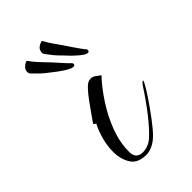

<svg xmlns="http://www.w3.org/2000/svg" viewBox="-146 -476 543 543"><g transform="rotate(-45 125.5 -204.5)"><path d="M193 -307Q187 -308 172 -320.5Q157 -333 142 -350Q128 -364 121.5 -372Q115 -380 107 -391Q103 -395 104 -402Q105 -410 110.5 -415Q116 -420 123 -422Q128 -424 130 -419Q135 -409 143 -397.5Q151 -386 156 -379Q164 -367 177 -348Q190 -329 197 -320Q202 -316 201 -311Q200 -306 194 -307ZM138 -308Q131 -308 114.5 -318.5Q98 -329 81 -343Q65 -355 58 -362Q51 -369 41 -379Q36 -383 36 -390Q36 -398 41 -403.5Q46 -409 52 -412Q57 -415 60 -410Q66 -401 75.5 -390.5Q85 -380 91 -374Q101 -364 116.5 -346.5Q132 -329 140 -321Q145 -318 145 -313Q145 -308 139 -308ZM109 14Q75 14 61.5 -7.5Q48 -29 48 -59Q48 -82 54.5 -106Q61 -130 71 -149Q62 -153 65 -156Q72 -166 82.5 -181Q93 -196 104 -211Q115 -226 125 -236.5Q135 -247 142 -249Q145 -250 150 -250Q158 -250 164.5 -245Q171 -240 178 -235Q155 -211 132 -176Q109 -141 94.5 -102.5Q80 -64 80 -27Q80 -11 87.5 -4.5Q95 2 106 2Q129 2 147 -14Q166 -31 191.5 -63.5Q217 -96 240 -132Q246 -140 249 -141Q252 -142 250 -137Q242 -121 225.5 -96.5Q209 -72 191 -48Q173 -24 160 -11Q147 2 133.5 8Q120 14 109 14Z"/></g></svg>

Font: The Nautigal
Style: Regular
Weight: 400
Designer: Robert E. Leuschke
Foundry: Robert E. Leuschke
Version: Version 1.100; ttfautohint (v1.8.3)